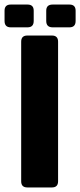

<svg xmlns="http://www.w3.org/2000/svg" viewBox="-22 -823 352 843"><path d="M98 0Q71 0 71 -27V-640Q71 -667 98 -667H206Q233 -667 233 -640V-27Q233 0 206 0ZM209 -703Q181 -703 181 -731V-776Q181 -803 209 -803H283Q310 -803 310 -776V-731Q310 -703 283 -703ZM25 -703Q-2 -703 -2 -731V-776Q-2 -803 25 -803H99Q126 -803 126 -776V-731Q126 -703 99 -703Z"/></svg>

Font: Pitagon Sans
Style: Bold
Weight: 700
Designer: Travis Tran
Foundry: Pitagon
Version: Version 1.001; ttfautohint (v1.8.4.7-5d5b);gftools[0.9.26]